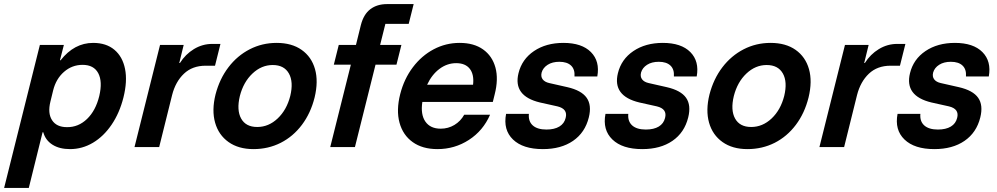

<svg xmlns="http://www.w3.org/2000/svg" viewBox="-66 -720 4882 940"><path d="M-45.8 200 129.2 -500H246.7L227.5 -425H230.8Q297.5 -510 390 -510Q454.2 -510 494.2 -476.2Q534.2 -442.5 546.2 -382.5Q558.3 -322.5 538.3 -242.5Q519.2 -166.7 480.4 -109.6Q441.7 -52.5 389.2 -21.2Q336.7 10 276.7 10Q225 10 190.8 -11.7Q156.7 -33.3 145.8 -72.5H142.5L75 200ZM261.7 -97.5Q317.5 -96.7 360 -137.5Q402.5 -178.3 420 -250Q436.7 -320.8 415 -361.7Q393.3 -402.5 338.3 -402.5Q286.7 -402.5 247.5 -368.3Q208.3 -334.2 194.2 -277.5L180.8 -222.5Q166.7 -165.8 188.8 -131.7Q210.8 -97.5 261.7 -97.5Z M592.5 0 717.5 -500H833.3L811.7 -411.7H815Q841.7 -454.2 883.3 -479.6Q925 -505 973.3 -505H1013.3L986.7 -398.3H940.8Q875.8 -398.3 834.6 -359.2Q793.3 -320 776.7 -255L713.3 0Z M1175 10Q1101.7 10 1052.9 -24.6Q1004.2 -59.2 987.1 -119.6Q970 -180 989.2 -257.5Q1009.2 -334.2 1052.5 -390.8Q1095.8 -447.5 1156.7 -478.8Q1217.5 -510 1288.3 -510Q1362.5 -510 1410.8 -475.8Q1459.2 -441.7 1476.2 -381.7Q1493.3 -321.7 1474.2 -242.5Q1455 -165.8 1412.1 -108.8Q1369.2 -51.7 1308.3 -20.8Q1247.5 10 1175 10ZM1193.3 -98.3Q1249.2 -98.3 1293.3 -140Q1337.5 -181.7 1355 -250Q1371.7 -319.2 1348.3 -360.4Q1325 -401.7 1269.2 -401.7Q1214.2 -401.7 1170 -360Q1125.8 -318.3 1108.3 -250Q1091.7 -180.8 1114.6 -139.6Q1137.5 -98.3 1193.3 -98.3Z M1550.8 0 1651.7 -403.3H1568.3L1592.5 -500H1676.7L1700.8 -597.5Q1714.2 -650 1747.1 -675Q1780 -700 1829.2 -700H1959.2L1935 -603.3H1820.8L1795 -500H1899.2L1875 -403.3H1772.5L1671.7 0Z M2075.8 10Q2002.5 10 1954.6 -24.2Q1906.7 -58.3 1890 -119.2Q1873.3 -180 1893.3 -259.2Q1912.5 -334.2 1955.4 -390.8Q1998.3 -447.5 2057.5 -478.8Q2116.7 -510 2184.2 -510Q2254.2 -510 2299.2 -477.9Q2344.2 -445.8 2359.6 -389.2Q2375 -332.5 2355.8 -257.5L2346.7 -220.8H2001.7Q1992.5 -159.2 2016.7 -124.6Q2040.8 -90 2091.7 -90Q2128.3 -90 2158.8 -108.3Q2189.2 -126.7 2206.7 -158.3H2333.3Q2299.2 -80 2229.6 -35Q2160 10 2075.8 10ZM2025 -305H2250Q2255.8 -355 2234.2 -382.9Q2212.5 -410.8 2167.5 -410.8Q2123.3 -410.8 2085.8 -382.9Q2048.3 -355 2025 -305Z M2591.7 10Q2494.2 10 2445.4 -37.1Q2396.7 -84.2 2411.7 -162.5H2523.3Q2520 -125.8 2542.5 -105.8Q2565 -85.8 2609.2 -85.8Q2648.3 -85.8 2672.5 -100.4Q2696.7 -115 2703.3 -142.5Q2715 -186.7 2663.3 -199.2L2577.5 -218.3Q2445 -250 2472.5 -361.7Q2489.2 -430 2548.3 -470Q2607.5 -510 2692.5 -510Q2782.5 -510 2827.1 -465Q2871.7 -420 2858.3 -345.8H2746.7Q2749.2 -380.8 2729.6 -399.2Q2710 -417.5 2672.5 -417.5Q2638.3 -417.5 2615.4 -402.9Q2592.5 -388.3 2585.8 -365Q2580.8 -345 2590.8 -331.7Q2600.8 -318.3 2623.3 -313.3L2711.7 -293.3Q2780.8 -277.5 2806.2 -241.2Q2831.7 -205 2816.7 -145Q2798.3 -70.8 2739.6 -30.4Q2680.8 10 2591.7 10Z M3078.3 10Q2980.8 10 2932.1 -37.1Q2883.3 -84.2 2898.3 -162.5H3010Q3006.7 -125.8 3029.2 -105.8Q3051.7 -85.8 3095.8 -85.8Q3135 -85.8 3159.2 -100.4Q3183.3 -115 3190 -142.5Q3201.7 -186.7 3150 -199.2L3064.2 -218.3Q2931.7 -250 2959.2 -361.7Q2975.8 -430 3035 -470Q3094.2 -510 3179.2 -510Q3269.2 -510 3313.8 -465Q3358.3 -420 3345 -345.8H3233.3Q3235.8 -380.8 3216.2 -399.2Q3196.7 -417.5 3159.2 -417.5Q3125 -417.5 3102.1 -402.9Q3079.2 -388.3 3072.5 -365Q3067.5 -345 3077.5 -331.7Q3087.5 -318.3 3110 -313.3L3198.3 -293.3Q3267.5 -277.5 3292.9 -241.2Q3318.3 -205 3303.3 -145Q3285 -70.8 3226.2 -30.4Q3167.5 10 3078.3 10Z M3593.3 10Q3520 10 3471.3 -24.6Q3422.5 -59.2 3405.4 -119.6Q3388.3 -180 3407.5 -257.5Q3427.5 -334.2 3470.8 -390.8Q3514.2 -447.5 3575 -478.8Q3635.8 -510 3706.7 -510Q3780.8 -510 3829.2 -475.8Q3877.5 -441.7 3894.6 -381.7Q3911.7 -321.7 3892.5 -242.5Q3873.3 -165.8 3830.4 -108.8Q3787.5 -51.7 3726.7 -20.8Q3665.8 10 3593.3 10ZM3611.7 -98.3Q3667.5 -98.3 3711.7 -140Q3755.8 -181.7 3773.3 -250Q3790 -319.2 3766.7 -360.4Q3743.3 -401.7 3687.5 -401.7Q3632.5 -401.7 3588.3 -360Q3544.2 -318.3 3526.7 -250Q3510 -180.8 3532.9 -139.6Q3555.8 -98.3 3611.7 -98.3Z M3945.8 0 4070.8 -500H4186.7L4165 -411.7H4168.3Q4195 -454.2 4236.7 -479.6Q4278.3 -505 4326.7 -505H4366.7L4340 -398.3H4294.2Q4229.2 -398.3 4187.9 -359.2Q4146.7 -320 4130 -255L4066.7 0Z M4508.3 10Q4410.8 10 4362.1 -37.1Q4313.3 -84.2 4328.3 -162.5H4440Q4436.7 -125.8 4459.2 -105.8Q4481.7 -85.8 4525.8 -85.8Q4565 -85.8 4589.2 -100.4Q4613.3 -115 4620 -142.5Q4631.7 -186.7 4580 -199.2L4494.2 -218.3Q4361.7 -250 4389.2 -361.7Q4405.8 -430 4465 -470Q4524.2 -510 4609.2 -510Q4699.2 -510 4743.8 -465Q4788.3 -420 4775 -345.8H4663.3Q4665.8 -380.8 4646.2 -399.2Q4626.7 -417.5 4589.2 -417.5Q4555 -417.5 4532.1 -402.9Q4509.2 -388.3 4502.5 -365Q4497.5 -345 4507.5 -331.7Q4517.5 -318.3 4540 -313.3L4628.3 -293.3Q4697.5 -277.5 4722.9 -241.2Q4748.3 -205 4733.3 -145Q4715 -70.8 4656.2 -30.4Q4597.5 10 4508.3 10Z"/></svg>

Font: Funnel Sans SemiBold
Style: Italic
Weight: 600
Italic angle: -14.036°
Designer: NORD ID, Kristian Moeller
Foundry: Dicotype
Version: Version 1.000